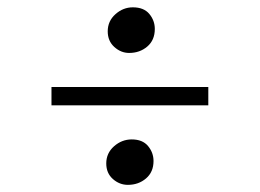

<svg xmlns="http://www.w3.org/2000/svg" viewBox="-20 -559 709 524"><path d="M332.5 -414.5Q310 -414.5 292 -430.8Q274 -447 274 -473.5Q274 -501.5 295 -520.2Q316 -539 342.5 -539Q372.5 -539 387.5 -521Q402.5 -503 402.5 -480Q402.5 -449.5 382 -432Q361.5 -414.5 332.5 -414.5ZM548.5 -321.5V-271.5H120.5V-321.5ZM270 -113Q270 -141 291.2 -159.8Q312.5 -178.5 339.5 -178.5Q369 -178.5 384 -160.5Q399 -142.5 399 -119.5Q399 -89.5 378.5 -72Q358 -54.5 329 -54.5Q306 -54.5 288 -70.5Q270 -86.5 270 -113Z"/></svg>

Font: Merriweather 96pt Light
Style: Regular
Weight: 300
Version: Version 2.100